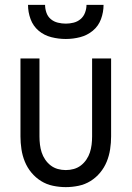

<svg xmlns="http://www.w3.org/2000/svg" viewBox="-20 -760 540 788"><path d="M250 8Q224 8 197.5 2.5Q171 -3 148.5 -17Q126 -31 109 -51.5Q92 -72 82 -96.5Q72 -121 68 -147.5Q64 -174 64 -200V-520H142V-200Q142 -183 144 -166.5Q146 -150 151 -134.5Q156 -119 165.5 -105Q175 -91 188 -81Q201 -71 217 -66.5Q233 -62 250 -62Q267 -62 283 -66.5Q299 -71 312 -81Q325 -91 334.5 -105Q344 -119 349 -134.5Q354 -150 356 -166.5Q358 -183 358 -200V-520H436V-200Q436 -174 432 -147.5Q428 -121 418 -96.5Q408 -72 391 -51.5Q374 -31 351.5 -17Q329 -3 302.5 2.5Q276 8 250 8ZM250 -600Q220 -600 190.5 -607.5Q161 -615 138.5 -634Q116 -653 105.5 -681.5Q95 -710 95 -740H165Q165 -724 170.5 -708Q176 -692 188.5 -681.5Q201 -671 217.5 -667Q234 -663 250 -663Q266 -663 282 -667Q298 -671 310.5 -681.5Q323 -692 329 -708Q335 -724 335 -740H405Q405 -710 394.5 -681.5Q384 -653 361 -634Q338 -615 309 -607.5Q280 -600 250 -600Z"/></svg>

Font: Huly
Style: Regular
Weight: 400
Designer: Belleve Invis
Foundry: Belleve Invis
Version: Version 33.2.5; ttfautohint (v1.8.4)